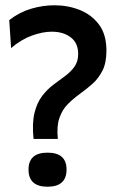

<svg xmlns="http://www.w3.org/2000/svg" viewBox="-20 -695 438 727"><path d="M107 -169Q101 -228 110.5 -267Q120 -306 139.5 -331.5Q159 -357 182.5 -374.5Q206 -392 227 -407.5Q248 -423 262 -442.5Q276 -462 276 -491Q276 -532 248 -553.5Q220 -575 176 -575Q142 -575 101.5 -560.5Q61 -546 22 -513L15 -619Q54 -649 98 -662Q142 -675 186 -675Q237 -675 281.5 -657.5Q326 -640 354.5 -602.5Q383 -565 383 -503Q383 -457 368 -427.5Q353 -398 330.5 -378Q308 -358 283 -340Q258 -322 237 -301Q216 -280 205 -248.5Q194 -217 199 -169ZM160 12Q88 12 88 -53Q88 -117 160 -117Q232 -117 232 -53Q232 12 160 12Z"/></svg>

Font: Bricolage Grotesque 96pt Medium
Style: Regular
Weight: 500
Designer: Mathieu Triay
Foundry: Atelier Triay
Version: Version 1.001; ttfautohint (v1.8.4.7-5d5b);gftools[0.9.33.de